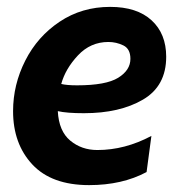

<svg xmlns="http://www.w3.org/2000/svg" viewBox="-20 -528 528 558"><path d="M18 -205Q18 -282 53.5 -352Q89 -422 153.5 -465Q218 -508 300 -508Q378 -508 420.5 -469Q463 -430 463 -363Q463 -278 395.5 -238.5Q328 -199 224 -199Q174 -199 148 -205Q151 -147 184 -119.5Q217 -92 263 -92Q343 -92 420 -133L406 -28Q335 10 239 10Q130 10 74 -50Q18 -110 18 -205ZM359 -357Q359 -386 338.5 -396Q318 -406 295 -406Q243 -406 206.5 -367Q170 -328 158 -284Q174 -280 204 -280Q288 -280 323.5 -302Q359 -324 359 -357Z"/></svg>

Font: Cabin
Style: Bold Italic
Weight: 700
Italic angle: -7°
Designer: Pablo Impallari
Foundry: Pablo Impallari. http://www.impallari.com Igino Marini. http://www.ikern.com
Version: Version 2.200